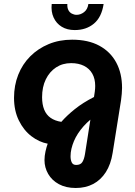

<svg xmlns="http://www.w3.org/2000/svg" viewBox="-20 -720 673 958"><path d="M358 218Q309 218 274 199Q239 180 220.5 148Q202 116 202 79Q202 58 207 35.5Q212 13 218 -3Q175 -11 136.5 -40.5Q98 -70 74 -119Q50 -168 50 -232Q50 -294 71 -347Q92 -400 131 -439Q170 -478 223 -500Q276 -522 340 -522Q420 -522 475.5 -492Q531 -462 560 -408Q589 -354 589 -281Q589 -267 587.5 -251.5Q586 -236 584 -220L542 43Q533 100 508 139Q483 178 445 198Q407 218 358 218ZM360 103Q382 103 391 88.5Q400 74 404 49L431 -123Q412 -107 396.5 -89.5Q381 -72 369 -53.5Q357 -35 349 -16Q341 3 336.5 22Q332 41 332 60Q332 78 338 90.5Q344 103 360 103ZM286 -112Q314 -144 354 -176Q394 -208 449 -236L453 -263Q454 -271 454.5 -277.5Q455 -284 455 -291Q455 -327 440.5 -352.5Q426 -378 399 -391.5Q372 -405 335 -405Q292 -405 259.5 -383.5Q227 -362 208.5 -324Q190 -286 190 -235Q190 -199 200.5 -173Q211 -147 232.5 -132Q254 -117 286 -112ZM353 -570Q315 -570 288 -586.5Q261 -603 247.5 -632.5Q234 -662 238 -700H316Q315 -682 321 -670Q327 -658 338.5 -652Q350 -646 362 -646Q382 -646 399.5 -659.5Q417 -673 421 -700H497Q487 -634 448.5 -602Q410 -570 353 -570Z"/></svg>

Font: MuseoModerno SemiBold
Style: Italic
Weight: 600
Italic angle: -9°
Designer: Pablo Cosgaya, Héctor Gatti, Marcela Romero, and the Authors of The MuseoModerno Project.
Foundry: Omnibus-Type Team
Version: Version 1.003